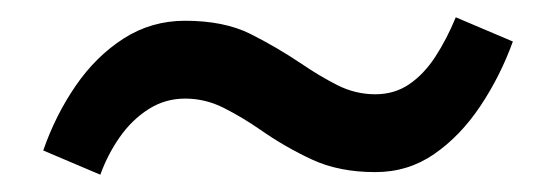

<svg xmlns="http://www.w3.org/2000/svg" viewBox="-20 -834 643 222"><path d="M96 -632 30 -660Q44 -700.5 67.5 -734.8Q91 -769 123 -789.5Q155 -810 194 -810Q239 -810 269.5 -794.8Q300 -779.5 329 -760Q349.5 -746 370.2 -735.5Q391 -725 414 -725Q436 -725 453 -736.5Q470 -748 483.2 -768.2Q496.5 -788.5 507 -814L573 -786Q558.5 -746 535.5 -711.5Q512.5 -677 482.2 -656Q452 -635 414 -635Q372 -635 340.8 -649.5Q309.5 -664 281 -684Q260 -698.5 238.8 -709.2Q217.5 -720 194 -720Q171 -720 151.8 -707.8Q132.5 -695.5 118.5 -675.5Q104.5 -655.5 96 -632Z"/></svg>

Font: League Gothic
Style: Regular
Weight: 400
Designer: The League of Moveable Type
Version: Version 2.001